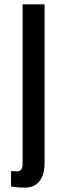

<svg xmlns="http://www.w3.org/2000/svg" viewBox="-20 -752 294 875"><path d="M97.7 103C112 103 125.7 99.4 138.7 92.3C151.7 85.1 162.4 73.2 170.7 56.6C179 40 183.1 17.9 183.1 -9.8V-732.4H83V-4.9C83 4.2 81.3 12.1 77.9 18.8C74.5 25.5 68 28.8 58.6 28.8C53.1 28.8 47.8 28.6 42.7 28.3C37.7 28 33.5 27.7 30.3 27.3V97.7C35.8 98.6 44.5 99.8 56.4 101.1C68.3 102.4 82 103 97.7 103Z"/></svg>

Font: Antonio
Style: Regular
Weight: 400
Designer: Vernon Adams
Foundry: Vernon Adams
Version: Version 1.002